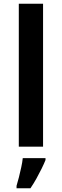

<svg xmlns="http://www.w3.org/2000/svg" viewBox="-20 -780 329 1021"><path d="M209 0H80V-760H209ZM222 71Q214 91 201.5 116.5Q189 142 174 169Q159 196 142 221H68V208Q74 189 80.5 163Q87 137 93 109.5Q99 82 101 61H222Z"/></svg>

Font: Noto Sans Adlam Unjoined SemiBold
Style: Regular
Weight: 600
Version: Version 3.001